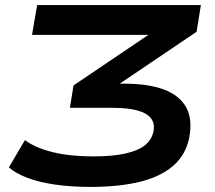

<svg xmlns="http://www.w3.org/2000/svg" viewBox="-20 -725 847 755"><path d="M334 10Q261 10 197.5 1Q134 -8 87 -26Q40 -44 15 -67L78 -174Q120 -143 188 -126.5Q256 -110 346 -110Q424 -110 474 -121.5Q524 -133 550 -154Q576 -175 583 -206Q590 -239 573.5 -260Q557 -281 519 -291Q481 -301 423 -301H255L269 -389L626 -630L617 -588H106L126 -705H770L753 -600L396 -359L402 -396H468Q563 -396 624.5 -373Q686 -350 712 -303Q738 -256 724 -183Q710 -115 660.5 -72.5Q611 -30 529.5 -10Q448 10 334 10Z"/></svg>

Font: Nunito Sans 10pt Expanded
Style: Bold Italic
Weight: 700
Width: 7
Italic angle: -9°
Designer: Vernon Adams
Foundry: Vernon Adams
Version: Version 3.101;gftools[0.9.27]